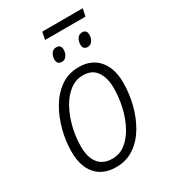

<svg xmlns="http://www.w3.org/2000/svg" viewBox="-195 -894 888 1001"><g transform="rotate(-30 249.0 -393.5)"><path d="M214 -751 223 -796H467L457 -751ZM234 -608Q205 -608 205 -639Q205 -657 215 -673Q225 -689 245 -689Q273 -689 273 -659Q273 -639 262 -623.5Q251 -608 234 -608ZM389 -608Q361 -608 361 -639Q361 -657 371 -673Q381 -689 401 -689Q428 -689 428 -659Q428 -639 417.5 -623.5Q407 -608 389 -608ZM206 9Q127 9 84.5 -40Q42 -89 42 -176Q42 -239 58.5 -303Q75 -367 106.5 -421Q138 -475 185 -508Q232 -541 294 -541Q371 -541 413.5 -491Q456 -441 456 -355Q456 -291 440 -226.5Q424 -162 392.5 -108.5Q361 -55 314 -23Q267 9 206 9ZM210 -39Q254 -39 288.5 -66Q323 -93 348 -139Q373 -185 386 -242Q399 -299 399 -358Q399 -416 373 -454.5Q347 -493 292 -493Q247 -493 211 -464.5Q175 -436 150 -389.5Q125 -343 111.5 -287Q98 -231 98 -175Q98 -110 126.5 -74.5Q155 -39 210 -39Z"/></g></svg>

Font: Noto Sans SemiCondensed Light
Style: Italic
Weight: 300
Width: 4
Italic angle: -12°
Designer: Monotype Design Team
Foundry: Monotype Imaging Inc.
Version: Version 2.013; ttfautohint (v1.8.4.7-5d5b)